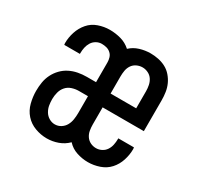

<svg xmlns="http://www.w3.org/2000/svg" viewBox="-121 -669 842 819"><g transform="rotate(30 300.0 -260.0)"><path d="M198 8Q169 8 140.5 -2.5Q112 -13 92.5 -35Q73 -57 65.5 -86.5Q58 -116 58 -145Q58 -167 61.5 -188Q65 -209 74.5 -228Q84 -247 99 -262.5Q114 -278 133 -287.5Q152 -297 173 -301Q194 -305 216 -305H261V-402Q261 -414 257.5 -425.5Q254 -437 245 -445Q236 -453 224.5 -456Q213 -459 201 -459Q187 -459 174.5 -452Q162 -445 154.5 -433Q147 -421 144 -407Q141 -393 141 -379V-375H64Q64 -377 63.5 -379Q63 -381 63 -383Q63 -411 72 -438.5Q81 -466 99.5 -487.5Q118 -509 145.5 -518.5Q173 -528 201 -528Q229 -528 256 -520.5Q283 -513 304 -494Q323 -512 349 -520Q375 -528 402 -528Q421 -528 440.5 -524Q460 -520 477 -511Q494 -502 507 -487Q520 -472 528 -454.5Q536 -437 539 -417.5Q542 -398 542 -378V-226H339V-142Q339 -127 341.5 -112.5Q344 -98 352 -86Q360 -74 373 -67.5Q386 -61 401 -61Q415 -61 428 -67.5Q441 -74 449 -86Q457 -98 460 -112.5Q463 -127 463 -141V-145H540Q540 -143 540.5 -141Q541 -139 541 -137Q541 -109 532 -81Q523 -53 504 -32Q485 -11 457 -1.5Q429 8 401 8Q373 8 345.5 -1Q318 -10 299 -31Q279 -11 252.5 -1.5Q226 8 198 8ZM339 -294H465V-378Q465 -393 462 -407.5Q459 -422 451 -434Q443 -446 429.5 -452.5Q416 -459 402 -459Q387 -459 373.5 -452.5Q360 -446 352 -434Q344 -422 341.5 -407.5Q339 -393 339 -378ZM198 -61Q214 -61 227.5 -69.5Q241 -78 248.5 -91.5Q256 -105 258.5 -121Q261 -137 261 -153V-236H216Q199 -236 182.5 -230.5Q166 -225 155 -212.5Q144 -200 139.5 -183Q135 -166 135 -149Q135 -134 137.5 -119Q140 -104 148 -90.5Q156 -77 169.5 -69Q183 -61 198 -61Z"/></g></svg>

Font: Iosevka HT Extended
Style: Regular
Weight: 400
Width: 7
Monospace: yes
Designer: Belleve Invis
Foundry: Belleve Invis
Version: Version 32.3.0; ttfautohint (v1.8.4)